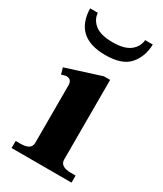

<svg xmlns="http://www.w3.org/2000/svg" viewBox="-180 -776 719 846"><g transform="rotate(30 180.0 -353.0)"><path d="M19 -706H58Q61 -671 90 -648.5Q119 -626 179 -626Q238 -626 267 -648.5Q296 -671 299 -706H338Q336 -643 300 -602Q264 -561 179 -561Q23 -561 19 -706ZM27 -36H52Q106 -36 106 -72V-365Q106 -395 78 -395Q74 -395 67 -393Q60 -391 54 -389L45 -421L221 -477H253V-72Q253 -54 267 -45Q281 -36 307 -36H332V0H27Z"/></g></svg>

Font: Taviraj SemiBold
Style: Regular
Weight: 600
Designer: Katatrad Team
Foundry: CadsonDemak
Version: Version 1.001